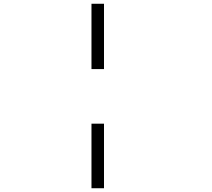

<svg xmlns="http://www.w3.org/2000/svg" viewBox="-20 -820 1126 1020"><path d="M466 -453V-800H532.5V-453ZM466 180V-163H532.5V180Z"/></svg>

Font: Trispace Expanded Light
Style: Regular
Weight: 300
Width: 7
Designer: Tyler Finck
Foundry: Etcetera Type Company
Version: Version 1.210; ttfautohint (v1.8.3)